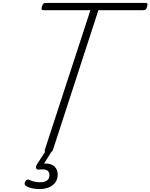

<svg xmlns="http://www.w3.org/2000/svg" viewBox="-20 -1037 1035 1321"><path d="M310 14Q283 14 288 -5L602 -967H281Q269 -967 266.5 -973Q264 -979 269 -993Q273 -1007 279 -1012Q285 -1017 296 -1017H980Q993 -1017 994.5 -1011Q996 -1005 992 -992Q989 -978 983 -972.5Q977 -967 965 -967H657L344 -5Q340 5 332.5 9.5Q325 14 310 14ZM250 264Q227 264 200.5 258.5Q174 253 156 240Q149 234 149.5 225.5Q150 217 155 210Q161 201 167 199Q173 197 181 200Q195 207 213.5 212Q232 217 255 217Q286 217 303 205Q320 193 320 168Q320 143 302 134Q284 125 248 130Q240 131 236 128.5Q232 126 229 121Q227 114 228 108.5Q229 103 234 94L298 -4H341L271 108L256 94Q294 84 321 91Q348 98 362.5 117Q377 136 377 164Q377 195 361 217.5Q345 240 316.5 252Q288 264 250 264Z"/></svg>

Font: Playwrite CO ExtraLight
Style: Regular
Weight: 250
Version: Version 1.002